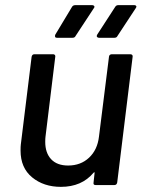

<svg xmlns="http://www.w3.org/2000/svg" viewBox="-20 -720 565 747"><path d="M415 -509H487Q492 -509 494.5 -506Q497 -503 496 -499L436 -10Q434 0 425 0H352Q342 0 344 -10L348 -47Q349 -49 347.5 -49.5Q346 -50 344 -48Q298 7 217 7Q150 7 105 -30Q60 -67 60 -134Q60 -150 61 -158L103 -499Q105 -509 114 -509H187Q191 -509 193.5 -506Q196 -503 195 -499L157 -188Q156 -181 156 -168Q156 -125 179 -100.5Q202 -76 245 -76Q294 -76 326.5 -106.5Q359 -137 365 -188L404 -499Q404 -503 407 -506Q410 -509 415 -509ZM195 -585 260 -693Q264 -700 273 -700H339Q344 -700 346.5 -696.5Q349 -693 345 -688L274 -580Q271 -573 262 -573H201Q196 -573 194.5 -576.5Q193 -580 195 -585ZM358 -585 428 -693Q432 -700 440 -700H503Q508 -700 510 -696.5Q512 -693 508 -688L437 -580Q434 -573 425 -573H365Q360 -573 357.5 -576.5Q355 -580 358 -585Z"/></svg>

Font: Barlow Medium
Style: Italic
Weight: 500
Italic angle: -7°
Designer: Jeremy Tribby
Foundry: Tribby Type
Version: Version 1.408